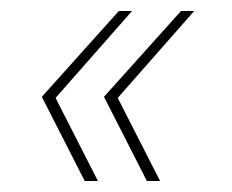

<svg xmlns="http://www.w3.org/2000/svg" viewBox="-20 -423 421 349"><path d="M333 -403 194 -245 271 -94H247L169 -247L309 -403ZM220 -403 81 -245 158 -94H134L56 -247L196 -403Z"/></svg>

Font: TypoPRO Montserrat Alternates
Style: Italic
Weight: 250
Italic angle: -11.3°
Designer: Julieta Ulanovsky
Foundry: Julieta Ulanovsky
Version: Version 6.001